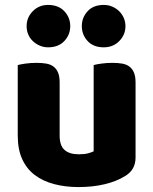

<svg xmlns="http://www.w3.org/2000/svg" viewBox="-20 -743 622 779"><path d="M52 -479Q62 -482 83.5 -485Q105 -488 128 -488Q150 -488 167.5 -485Q185 -482 197 -473Q209 -464 215.5 -448.5Q222 -433 222 -408V-193Q222 -152 242 -134.5Q262 -117 300 -117Q323 -117 337.5 -121Q352 -125 360 -129V-479Q370 -482 391.5 -485Q413 -488 436 -488Q458 -488 475.5 -485Q493 -482 505 -473Q517 -464 523.5 -448.5Q530 -433 530 -408V-104Q530 -54 488 -29Q453 -7 404.5 4.5Q356 16 299 16Q245 16 199.5 4Q154 -8 121 -33Q88 -58 70 -97.5Q52 -137 52 -193ZM88 -637Q88 -672 113 -697.5Q138 -723 175 -723Q217 -723 241 -697.5Q265 -672 265 -637Q265 -602 241 -576.5Q217 -551 175 -551Q157 -551 141 -558Q125 -565 113 -576.5Q101 -588 94.5 -603.5Q88 -619 88 -637ZM312 -637Q312 -672 335.5 -697.5Q359 -723 401 -723Q420 -723 436 -716Q452 -709 464 -697Q476 -685 482.5 -669.5Q489 -654 489 -637Q489 -602 464 -576.5Q439 -551 401 -551Q359 -551 335.5 -576.5Q312 -602 312 -637Z"/></svg>

Font: Baloo Thambi
Style: Regular
Weight: 400
Designer: Aadarsh Rajan and Ek Type
Foundry: Ek Type
Version: Version 1.100;PS 1.000;hotconv 1.0.88;makeotf.lib2.5.647800;